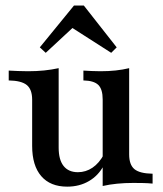

<svg xmlns="http://www.w3.org/2000/svg" viewBox="-20 -676 602 707"><path d="M227.4 11.3Q165.3 11.3 131.9 -27.4Q98.4 -66.1 98.4 -138.7V-308.9Q98.4 -346.8 78.6 -362.9Q58.9 -379 12.1 -379.8V-416.1Q28.2 -415.3 46 -414.5Q63.7 -413.7 83.1 -413.7Q114.5 -413.7 142.3 -416.5Q170.2 -419.4 196 -425V-132.3Q196 -87.9 214.1 -64.9Q232.3 -41.9 266.9 -41.9Q296 -41.9 320.6 -58.5Q345.2 -75 362.9 -108.1L362.1 -66.9Q342.7 -29.8 307.7 -9.3Q272.6 11.3 227.4 11.3ZM358.1 8.9V-309.7Q358.1 -347.6 341.9 -363.3Q325.8 -379 287.1 -379.8V-416.1Q301.6 -415.3 317.3 -414.5Q333.1 -413.7 350 -413.7Q379.8 -413.7 406 -416.5Q432.3 -419.4 455.6 -425V-107.3Q455.6 -69.4 475 -53.2Q494.4 -37.1 541.9 -36.3V0Q525 -1.6 507.7 -2Q490.3 -2.4 471 -2.4Q439.5 -2.4 411.3 0.4Q383.1 3.2 358.1 8.9ZM148.4 -481.5 126.6 -501.6 252.4 -655.6H288.7L409.7 -501.6L389.5 -481.5L225.8 -586.3L273.4 -597.6Z"/></svg>

Font: Playfair 9pt SemiBold
Style: Regular
Weight: 600
Designer: Claus Eggers Sørensen
Foundry: Claus Eggers Sørensen
Version: Version 2.001;gftools[0.9.30]